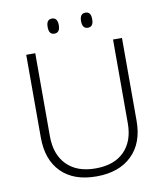

<svg xmlns="http://www.w3.org/2000/svg" viewBox="-95 -964 910 1053"><g transform="rotate(-10 359.5 -437.5)"><path d="M626 -713.9V-252Q626 -128.9 554.7 -59.6Q483.4 9.8 357.4 9.8Q231.4 9.8 162.1 -59.6Q92.8 -128.9 92.8 -253.9V-713.9H143.1V-252Q143.1 -149.4 200.2 -91.8Q256.8 -34.2 360.4 -34.2Q463.9 -34.2 520 -90.8Q576.2 -147.5 576.2 -247.1V-713.9ZM482.9 -843.3Q483.4 -801.3 452.1 -801.3Q420.9 -801.3 420.9 -843.3Q420.9 -885.3 452.1 -885.3Q483.4 -885.3 482.9 -843.3ZM234.9 -843.3Q234.4 -885.3 265.6 -885.3Q296.9 -885.3 296.9 -843.3Q296.9 -801.3 265.6 -801.3Q234.4 -801.3 234.9 -843.3Z"/></g></svg>

Font: OpenSans-Light
Style: Regular
Weight: 300
Foundry: Ascender Corporation
Version: Version 1.10